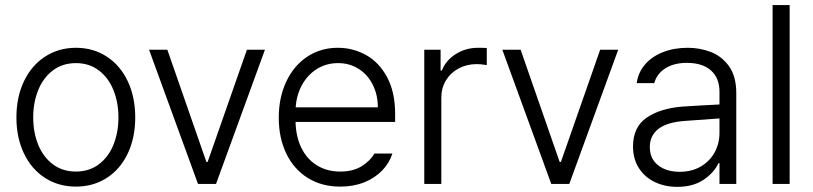

<svg xmlns="http://www.w3.org/2000/svg" viewBox="-20 -727 3213 759"><path d="M44.9 -262.7Q44.9 -343.3 74.7 -405.8Q104.5 -468.3 158.2 -503.2Q211.9 -538.1 280.3 -538.1Q348.6 -538.1 402.1 -503.2Q455.6 -468.3 485.1 -405.8Q514.6 -343.3 514.6 -262.7Q514.6 -182.6 485.1 -120.4Q455.6 -58.1 402.1 -23.7Q348.6 10.7 280.3 10.7Q211.4 10.7 158 -23.7Q104.5 -58.1 74.7 -120.4Q44.9 -182.6 44.9 -262.7ZM448.2 -262.7Q448.2 -321.8 428.5 -370.8Q408.7 -419.9 370.6 -448.7Q332.5 -477.5 280.3 -477.5Q227.5 -477.5 189.2 -448.7Q150.9 -419.9 131.1 -370.8Q111.3 -321.8 111.3 -262.7Q111.3 -203.6 131.1 -154.8Q150.9 -106 189.2 -77.4Q227.5 -48.8 280.3 -48.8Q332.5 -48.8 370.6 -77.4Q408.7 -106 428.5 -154.8Q448.2 -203.6 448.2 -262.7Z M834 0H762.7L569.3 -530.3H641.6L795.9 -86.9H800.8L956.1 -530.3H1027.3Z M1082 -261.7Q1082 -341.3 1111.6 -404.3Q1141.1 -467.3 1194.3 -502.7Q1247.6 -538.1 1315.4 -538.1Q1375.5 -538.1 1427.2 -509.3Q1479 -480.5 1510.5 -421.4Q1542 -362.3 1542 -276.4V-245.1H1148.4Q1149.9 -185.5 1171.9 -141.4Q1193.8 -97.2 1233.4 -73Q1272.9 -48.8 1325.2 -48.8Q1375.5 -48.8 1409.4 -69.8Q1443.4 -90.8 1460 -120.1H1531.2Q1519.5 -83 1491 -53.2Q1462.4 -23.4 1419.9 -6.3Q1377.4 10.7 1325.2 10.7Q1251.5 10.7 1196.5 -23.7Q1141.6 -58.1 1111.8 -119.9Q1082 -181.6 1082 -261.7ZM1473.6 -302.7Q1473.6 -352.1 1453.6 -392.1Q1433.6 -432.1 1397.7 -454.8Q1361.8 -477.5 1316.4 -477.5Q1269.5 -477.5 1232.4 -454.1Q1195.3 -430.7 1173.6 -390.6Q1151.9 -350.6 1148.9 -302.7Z M1657.2 -530.3H1721.7V-448.2H1726.6Q1742.7 -488.8 1782 -513.4Q1821.3 -538.1 1870.1 -538.1Q1896.5 -538.1 1904.3 -537.1V-469.7Q1880.9 -473.6 1865.2 -473.6Q1825.2 -473.6 1793.2 -456.5Q1761.2 -439.5 1742.9 -409.2Q1724.6 -378.9 1724.6 -340.8V0H1657.2Z M2230.5 0H2159.2L1965.8 -530.3H2038.1L2192.4 -86.9H2197.3L2352.5 -530.3H2423.8Z M2677.7 -305.7Q2711.9 -308.1 2753.7 -310.3Q2795.4 -312.5 2824.2 -314V-364.3Q2824.2 -418 2790.8 -448.2Q2757.3 -478.5 2695.3 -478.5Q2644 -478.5 2610.1 -456.8Q2576.2 -435.1 2566.4 -398.4H2497.1Q2502.4 -439.9 2529.5 -471.7Q2556.6 -503.4 2600.6 -520.8Q2644.5 -538.1 2699.2 -538.1Q2745.1 -538.1 2788.3 -522.2Q2831.5 -506.3 2861.1 -466.3Q2890.6 -426.3 2890.6 -358.4V0H2824.2V-82H2820.3Q2801.8 -43 2760.3 -15.6Q2718.8 11.7 2657.2 11.7Q2608.4 11.7 2568.6 -7.3Q2528.8 -26.4 2505.6 -62.5Q2482.4 -98.6 2482.4 -148.4Q2482.4 -224.1 2535.4 -261.2Q2588.4 -298.3 2677.7 -305.7ZM2667 -47.9Q2714.4 -47.9 2750 -68.6Q2785.6 -89.4 2804.9 -124.5Q2824.2 -159.7 2824.2 -202.1V-258.8L2687.5 -249Q2617.7 -244.1 2583.3 -217.8Q2548.8 -191.4 2548.8 -145.5Q2548.8 -99.6 2581.5 -73.7Q2614.3 -47.9 2667 -47.9Z M3101.6 0H3034.2V-707H3101.6Z"/></svg>

Font: Pretendard Std Light
Style: Regular
Weight: 300
Designer: Base glyphs from Inter by Rasmus Andersson; Hangeul glyphs from Noto Sans CJK(Source Han Sans) by Jang Soo-young and Kan
Foundry: Kil Hyung-jin
Version: Version 1.309